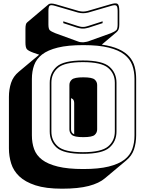

<svg xmlns="http://www.w3.org/2000/svg" viewBox="-20 -1008 877 1162"><path d="M355 134Q257 134 194.5 113.5Q132 93 96.5 59Q61 25 47.5 -19Q34 -63 34 -110V-421Q34 -467 47 -506.5Q60 -546 94 -574L217 -677L182 -689Q152 -700 143 -710Q134 -720 134 -751V-832Q134 -849 136.5 -859Q139 -869 145 -873L274 -982Q279 -986 289.5 -986.5Q300 -987 318 -982L455 -942Q471 -938 483 -938Q495 -938 511 -942L648 -982Q681 -992 691.5 -984.5Q702 -977 702 -941V-860Q702 -841 698 -831Q694 -821 686 -814L596 -738Q658 -729 698.5 -710.5Q739 -692 762.5 -665Q786 -638 795 -604Q804 -570 804 -530V-189Q804 -143 791 -104Q778 -65 744 -37L615 71Q580 101 517 117.5Q454 134 355 134ZM514 -932Q497 -928 483 -928Q469 -928 452 -932L315 -972Q289 -980 281 -974Q273 -968 273 -941V-860Q273 -833 281.5 -825Q290 -817 315 -807L452 -757Q459 -754 467 -753Q475 -752 484 -752Q493 -753 503.5 -755Q514 -757 523 -761L651 -807Q675 -817 683.5 -825Q692 -833 692 -860V-941Q692 -968 684 -974Q676 -980 651 -972ZM363 -879 450 -851Q457 -849 464.5 -847Q472 -845 482 -845Q492 -845 499.5 -847Q507 -849 514 -851L601 -879V-868L518 -841Q509 -839 501 -837Q493 -835 482 -835Q471 -835 463 -837Q455 -839 446 -841L363 -868ZM794 -189V-530Q794 -576 780.5 -613.5Q767 -651 732.5 -678Q698 -705 637.5 -720Q577 -735 484 -735Q391 -735 330 -720Q269 -705 234.5 -678Q200 -651 186.5 -613.5Q173 -576 173 -530V-189Q173 -143 186.5 -105.5Q200 -68 234.5 -41.5Q269 -15 330 0Q391 15 484 15Q577 15 637.5 0Q698 -15 732.5 -41.5Q767 -68 780.5 -105.5Q794 -143 794 -189ZM685 -212Q685 -152 642 -114.5Q599 -77 482 -77Q365 -77 323 -114.5Q281 -152 281 -212V-507Q281 -567 323 -604.5Q365 -642 482 -642Q599 -642 642 -604.5Q685 -567 685 -507ZM291 -212Q291 -156 331 -121.5Q371 -87 482 -87Q593 -87 634 -121.5Q675 -156 675 -212V-507Q675 -563 634 -597.5Q593 -632 482 -632Q371 -632 331 -597.5Q291 -563 291 -507ZM400 -225V-494Q400 -513 415 -526.5Q430 -540 484 -540Q538 -540 553 -526.5Q568 -513 568 -494V-225Q568 -205 553 -191.5Q538 -178 484 -178Q430 -178 415 -191.5Q400 -205 400 -225ZM410 -225Q410 -215 414 -207.5Q418 -200 429 -195V-385Q429 -395 425 -402.5Q421 -410 410 -414Z"/></svg>

Font: Bungee Shade
Style: Regular
Weight: 400
Designer: David Jonathan Ross
Foundry: David Jonathan Ross
Version: Version 1.001;PS 1.0;hotconv 1.0.72;makeotf.lib2.5.5900